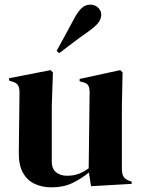

<svg xmlns="http://www.w3.org/2000/svg" viewBox="-20 -792 607 827"><path d="M201 15Q162 15 129.5 0Q97 -15 78.5 -48.5Q60 -82 61 -137L64 -394Q64 -417 56 -427Q48 -437 31 -441L19 -445V-455L198 -490L208 -480L203 -338V-97Q203 -65 221.5 -50Q240 -35 268 -35Q296 -35 318 -43Q340 -51 362 -67L366 -393Q366 -416 359 -425.5Q352 -435 333 -439L323 -442V-452L498 -490L508 -480L505 -338V-67Q505 -45 511 -33Q517 -21 537 -13L547 -10V0L372 10L363 -49Q330 -22 291.5 -3.5Q253 15 201 15ZM224 -573Q238 -599 256 -631.5Q274 -664 299 -711Q316 -743 332 -757.5Q348 -772 369 -772Q388 -772 402 -759.5Q416 -747 416 -729Q416 -710 403 -693.5Q390 -677 359 -655Q316 -625 287 -602.5Q258 -580 235 -563Z"/></svg>

Font: DeepMind Serif Display
Style: Regular
Weight: 400
Designer: Frank Grießhammer / Modifications: Colophon Foundry
Foundry: Colophon Foundry
Version: Version 5.003; ttfautohint (v1.8.2)